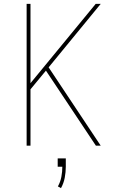

<svg xmlns="http://www.w3.org/2000/svg" viewBox="-20 -755 640 995"><path d="M118 0V-735H138V-324L476 -735H502L232 -406L502 0H477L264 -320L218 -389L138 -292V0ZM296 220 280 211Q293 188 298 161.5Q303 135 303 109H279V66H321V109Q321 137 315.5 166Q310 195 296 220Z"/></svg>

Font: Iosevka SS04 Thin Extended
Style: Regular
Weight: 100
Width: 7
Monospace: yes
Designer: Belleve Invis
Foundry: Belleve Invis
Version: Version 19.0.0; ttfautohint (v1.8.4)